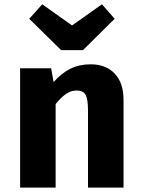

<svg xmlns="http://www.w3.org/2000/svg" viewBox="-20 -856 655 876"><path d="M71.8 0V-544.6H213.3L224.6 -481.5Q261 -522.6 301.5 -542.6Q342.1 -562.6 393.8 -562.6Q463.6 -562.6 503.6 -520Q543.6 -477.4 543.6 -400V0H381.5V-353.3Q381.5 -403.6 370.5 -423.3Q359.5 -443.1 329.2 -443.1Q303.6 -443.1 280.3 -426.7Q256.9 -410.3 233.8 -381V0ZM445.1 -836.4 503.1 -770.3 358.5 -627.2H259L113.3 -770.3L172.8 -836.4L308.7 -740Z"/></svg>

Font: Fira Code
Style: Bold
Weight: 700
Monospace: yes
Designer: Carrois Corporate, Edenspiekermann AG, Nikita Prokopov
Foundry: Carrois Corporate, Edenspiekermann AG, Nikita Prokopov
Version: Version 6.000; ttfautohint (v1.8.2) -l 8 -r 50 -G 200 -x 14 